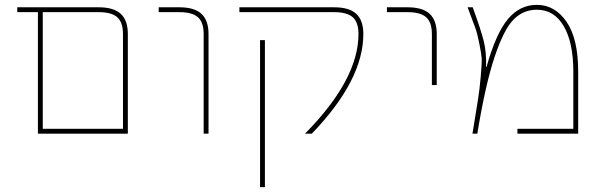

<svg xmlns="http://www.w3.org/2000/svg" viewBox="-20 -550 2475 790"><path d="M506 -410V0H156H136V-500H51V-520H386Q448 -520 477 -493Q506 -466 506 -410ZM156 -20H486V-410Q486 -458 462.5 -479Q439 -500 386 -500H156Z M718 -500H633V-520H718Q780 -520 809 -493Q838 -466 838 -410V0H818V-410Q818 -458 794.5 -479Q771 -500 718 -500Z M1050 220V-385H1070V220ZM1355 -520Q1417 -520 1446 -493Q1475 -466 1475 -410Q1475 -220 1263 0H1235Q1455 -223 1455 -410Q1455 -458 1431.5 -479Q1408 -500 1355 -500H965V-520Z M1657 -500H1572V-520H1657Q1719 -520 1748 -493Q1777 -466 1777 -410V-200H1757V-410Q1757 -458 1733.5 -479Q1710 -500 1657 -500Z M1980 -275H1982Q2020 -411 2069 -470.5Q2118 -530 2189 -530Q2263 -530 2311 -460.5Q2359 -391 2359 -255V0H2109V-20H2339V-255Q2339 -375 2299.5 -442.5Q2260 -510 2189 -510Q2133 -510 2093 -469.5Q2053 -429 2015 -315.5Q1977 -202 1944 0H1924Q1940 -99 1946.5 -138.5Q1953 -178 1958 -235Q1963 -292 1962 -309Q1961 -326 1952.5 -369.5Q1944 -413 1935 -437Q1926 -461 1904 -520H1925Q1959 -427 1970.5 -380.5Q1982 -334 1980 -275Z"/></svg>

Font: Mplus 1p Thin
Style: Regular
Weight: 250
Version: Version 1.061